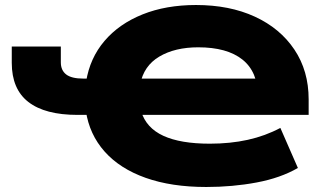

<svg xmlns="http://www.w3.org/2000/svg" viewBox="-20 -736 1329 767"><path d="M804 11Q665 11 562 -25.5Q459 -62 398 -130.5Q337 -199 323 -293L350 -277H290Q160 -277 93.5 -328.5Q27 -380 27 -485V-550H223V-487Q223 -455 244.5 -438.5Q266 -422 313 -422H341L324 -410Q339 -504 397.5 -572.5Q456 -641 549.5 -678.5Q643 -716 763 -716Q897 -716 998 -669.5Q1099 -623 1156 -538Q1213 -453 1213 -339V-277H529L544 -291Q564 -225 632.5 -193.5Q701 -162 818 -162Q900 -162 970 -177.5Q1040 -193 1100 -225L1170 -65Q1101 -25 1005 -7Q909 11 804 11ZM772 -547Q679 -547 616.5 -510Q554 -473 540 -399L529 -422H1055L1010 -352Q1010 -449 948.5 -498Q887 -547 772 -547Z"/></svg>

Font: Nunito Sans 7pt Expanded Black
Style: Regular
Weight: 900
Width: 7
Designer: Vernon Adams
Foundry: Vernon Adams
Version: Version 3.101;gftools[0.9.27]